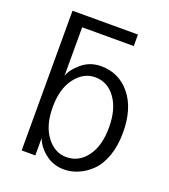

<svg xmlns="http://www.w3.org/2000/svg" viewBox="-141 -861 864 980"><g transform="rotate(20 291.0 -371.0)"><path d="M157.2 -262.7Q157.2 -163.1 201.2 -104.5Q245.1 -45.9 308.6 -45.9Q377 -45.9 419.9 -104.5Q462.9 -162.1 462.9 -262.7Q462.9 -362.3 419.9 -420.9Q377.9 -479.5 309.6 -479.5Q246.1 -479.5 201.2 -419.9Q157.2 -361.3 157.2 -262.7ZM84 0Q84 -189.5 84 -758.8Q172.9 -758.8 439.5 -758.8Q439.5 -743.2 439.5 -696.3Q369.1 -696.3 159.2 -696.3Q159.2 -629.9 159.2 -431.6Q169.9 -467.8 214.8 -505.9Q258.8 -543 319.3 -543Q417 -543 478.5 -466.8Q539.1 -391.6 539.1 -262.7Q539.1 -190.4 519.5 -134.8Q499 -78.1 465.8 -45.9Q433.6 -14.6 396.5 1Q359.4 17.6 319.3 17.6Q261.7 17.6 218.8 -15.6Q175.8 -47.9 158.2 -93.8Q158.2 -62.5 158.2 0Q139.6 0 84 0Z"/></g></svg>

Font: Gothic A1
Style: Regular
Weight: 400
Designer: HanYang I&C Co.,Ltd.
Version: Version 2.50